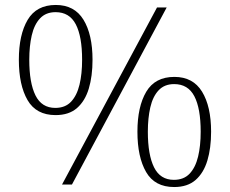

<svg xmlns="http://www.w3.org/2000/svg" viewBox="-20 -744 927 774"><path d="M230 0 613 -714H652L270 0ZM204 -280Q126 -280 91 -340.5Q56 -401 56 -503Q56 -604 91.5 -664Q127 -724 205 -724Q280 -724 316.5 -664.5Q353 -605 353 -503Q353 -437 338 -387Q323 -337 290.5 -308.5Q258 -280 204 -280ZM203 -309Q243 -309 266.5 -334Q290 -359 300.5 -402.5Q311 -446 311 -503Q311 -597 285.5 -646Q260 -695 204 -695Q165 -695 141.5 -670Q118 -645 108 -601.5Q98 -558 98 -503Q98 -410 123 -359.5Q148 -309 203 -309ZM682 10Q604 10 569 -50.5Q534 -111 534 -213Q534 -314 569.5 -374Q605 -434 683 -434Q758 -434 794.5 -374.5Q831 -315 831 -213Q831 -147 816 -97Q801 -47 768.5 -18.5Q736 10 682 10ZM681 -19Q721 -19 744.5 -44Q768 -69 778.5 -112.5Q789 -156 789 -213Q789 -307 763.5 -356Q738 -405 682 -405Q643 -405 619.5 -380Q596 -355 586 -311.5Q576 -268 576 -213Q576 -120 601 -69.5Q626 -19 681 -19Z"/></svg>

Font: Noto Rashi Hebrew ExtraLight
Style: Regular
Weight: 250
Version: Version 1.006